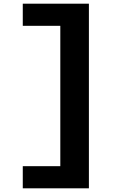

<svg xmlns="http://www.w3.org/2000/svg" viewBox="-20 -821 660 1041"><path d="M462 200V-801H103.5V-681H307V80H103.5V200Z"/></svg>

Font: Monaspace Krypton ExtraBold
Style: Regular
Weight: 800
Designer: Riley Cran & the Lettermatic Team
Foundry: Lettermatic
Version: Version 1.101 (Monaspace Krypton)